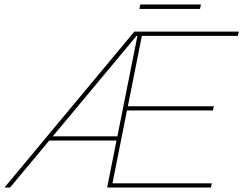

<svg xmlns="http://www.w3.org/2000/svg" viewBox="-63 -842 1092 862"><path d="M-43 0 540 -700H1009L1005 -681H574L511 -365H897L893 -346H507L442 -19H888L884 0H418L460 -211H158L-18 0ZM174 -230H464L554 -681H550ZM563 -802 567 -822H839L835 -802Z"/></svg>

Font: Montserrat Thin
Style: Italic
Weight: 100
Italic angle: -11.3°
Designer: Julieta Ulanovsky
Foundry: Julieta Ulanovsky
Version: Version 9.000; ttfautohint (v1.8.4.7-5d5b)